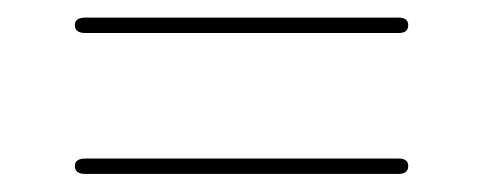

<svg xmlns="http://www.w3.org/2000/svg" viewBox="-20 -452 545 218"><path d="M65 -423.5Q65 -432 77 -432H432.5Q443.5 -432 443.5 -423.5Q443.5 -414.5 432.5 -414.5H77Q65 -414.5 65 -423.5ZM65 -263.5Q65 -272 77 -272H432.5Q443.5 -272 443.5 -263.5Q443.5 -254.5 432.5 -254.5H77Q65 -254.5 65 -263.5Z"/></svg>

Font: Fraunces 72pt Thin
Style: Regular
Weight: 100
Version: Version 1.000;[b76b70a41]